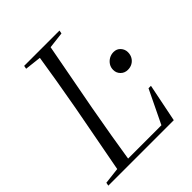

<svg xmlns="http://www.w3.org/2000/svg" viewBox="-190 -781 892 892"><g transform="rotate(-45 256.0 -335.0)"><path d="M2 0 5 -16 109 -28H135L130 0ZM81 0 149 -361Q163 -438 176 -515.5Q189 -593 201 -670H272L204 -308Q190 -231 177 -154Q164 -77 152 0ZM116 -654 119 -670H351L348 -654L247 -642H221ZM110 0 114 -24H409L369 -12L454 -188H470L432 0ZM447 -316Q426 -316 412 -330Q398 -344 398 -364Q398 -381 406.5 -394Q415 -407 428.5 -414.5Q442 -422 458 -422Q479 -422 492 -407.5Q505 -393 505 -374Q505 -357 497.5 -344Q490 -331 477 -323.5Q464 -316 447 -316Z"/></g></svg>

Font: Source Serif 4 60pt
Style: Italic
Weight: 400
Italic angle: -12°
Version: Version 4.004;hotconv 1.0.116;makeotfexe 2.5.65601